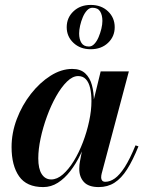

<svg xmlns="http://www.w3.org/2000/svg" viewBox="-20 -750 598 780"><path d="M155.5 10Q88 10 57.5 -33.8Q27 -77.5 27 -152.5Q27 -210 48.2 -266.2Q69.5 -322.5 105.5 -368.5Q141.5 -414.5 185.2 -442.2Q229 -470 273.5 -470Q307 -470 326.2 -452Q345.5 -434 353.5 -404Q361.5 -374 361.5 -338Q361.5 -309.5 355.2 -272.8Q349 -236 336.5 -197Q324 -158 306.2 -121.2Q288.5 -84.5 265.5 -54.8Q242.5 -25 215 -7.5Q187.5 10 155.5 10ZM188 -21Q212 -21 235.5 -41.5Q259 -62 280 -96.2Q301 -130.5 317 -172.5Q333 -214.5 342.2 -257.8Q351.5 -301 351.5 -339Q351.5 -369.5 346.2 -392.2Q341 -415 329 -428Q317 -441 297.5 -441Q275 -441 252 -418.5Q229 -396 208 -358.8Q187 -321.5 170.8 -277Q154.5 -232.5 145 -188Q135.5 -143.5 135.5 -106.5Q135.5 -64.5 149.5 -42.8Q163.5 -21 188 -21ZM381 10Q340 10 321 -10.5Q302 -31 302 -64Q302 -73.5 302.8 -80.5Q303.5 -87.5 304.5 -92.5L318.5 -166.5L343 -244L356.5 -326.5L389 -460H503.5L393 -44.5Q391 -37 391 -28.5Q391 -21.5 395 -16.5Q399 -11.5 408 -11.5Q427 -11.5 446.5 -25.2Q466 -39 486.8 -71.2Q507.5 -103.5 530.5 -159.5L542.5 -155.5Q519.5 -98.5 496.2 -62Q473 -25.5 445.2 -7.8Q417.5 10 381 10ZM348.5 -550Q306 -550 278.5 -575.8Q251 -601.5 251 -639.5Q251 -678 278.5 -704Q306 -730 348.5 -730Q391.5 -730 418.8 -704Q446 -678 446 -639.5Q446 -601.5 418.8 -575.8Q391.5 -550 348.5 -550ZM341.5 -561Q353.5 -561 363.5 -571.8Q373.5 -582.5 380.5 -599Q387.5 -615.5 391.8 -633.2Q396 -651 396 -665Q396 -688.5 386.8 -703.5Q377.5 -718.5 355.5 -718.5Q343.5 -718.5 333.5 -707.8Q323.5 -697 316.5 -680.5Q309.5 -664 305.5 -646.2Q301.5 -628.5 301.5 -614Q301.5 -590.5 310.8 -575.8Q320 -561 341.5 -561Z"/></svg>

Font: Bodoni Moda 18pt SemiBold
Style: Italic
Weight: 600
Italic angle: -13°
Designer: Owen Earl
Foundry: indestructible type
Version: Version 2.005